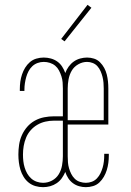

<svg xmlns="http://www.w3.org/2000/svg" viewBox="-20 -766 540 794"><path d="M158 8Q142 8 126.5 3.5Q111 -1 98.5 -11Q86 -21 77.5 -35Q69 -49 64.5 -64Q60 -79 58 -95Q56 -111 56 -127Q56 -147 59 -167.5Q62 -188 70.5 -207Q79 -226 92.5 -241.5Q106 -257 124 -267Q142 -277 162.5 -281Q183 -285 203 -285H240V-400Q240 -413 239 -425.5Q238 -438 234 -450.5Q230 -463 224 -474.5Q218 -486 208.5 -494Q199 -502 186.5 -506Q174 -510 161 -510Q148 -510 135.5 -505.5Q123 -501 113.5 -492Q104 -483 98 -471.5Q92 -460 88.5 -447.5Q85 -435 83 -422Q81 -409 81 -396Q81 -395 81 -393.5Q81 -392 81 -390H62Q62 -392 62 -394Q62 -396 62 -397Q62 -413 64 -428Q66 -443 71 -458Q76 -473 84 -486Q92 -499 103.5 -509Q115 -519 130 -523.5Q145 -528 161 -528Q176 -528 190.5 -524Q205 -520 217 -511.5Q229 -503 237 -490.5Q245 -478 250 -464Q255 -478 264 -490.5Q273 -503 285 -511.5Q297 -520 311.5 -524Q326 -528 340 -528Q355 -528 369 -523.5Q383 -519 393.5 -508.5Q404 -498 411 -485Q418 -472 421.5 -458Q425 -444 426.5 -429.5Q428 -415 428 -400V-251H260V-120Q260 -107 261 -94.5Q262 -82 265.5 -70Q269 -58 274.5 -47Q280 -36 289 -27Q298 -18 310.5 -14Q323 -10 335 -10Q348 -10 360 -14.5Q372 -19 381 -28.5Q390 -38 395.5 -49.5Q401 -61 404.5 -73Q408 -85 409.5 -98Q411 -111 411 -124Q411 -125 411 -126.5Q411 -128 411 -130H430Q430 -128 430 -126Q430 -124 430 -123Q430 -107 428 -92Q426 -77 421.5 -62.5Q417 -48 409.5 -35Q402 -22 391 -11.5Q380 -1 365 3.5Q350 8 335 8Q321 8 307 4Q293 0 281.5 -8.5Q270 -17 262 -29.5Q254 -42 250 -55Q244 -41 235.5 -29Q227 -17 214.5 -8.5Q202 0 187.5 4Q173 8 158 8ZM260 -269H409V-400Q409 -412 408 -424Q407 -436 404 -448Q401 -460 396 -471.5Q391 -483 383 -492Q375 -501 363.5 -505.5Q352 -510 340 -510Q321 -510 303.5 -500Q286 -490 276.5 -473.5Q267 -457 263.5 -438Q260 -419 260 -400ZM158 -10Q178 -10 195.5 -19.5Q213 -29 223 -45.5Q233 -62 236.5 -81.5Q240 -101 240 -120V-267H203Q185 -267 167.5 -263Q150 -259 134.5 -250Q119 -241 107 -227.5Q95 -214 88 -197Q81 -180 78 -162.5Q75 -145 75 -127Q75 -113 76.5 -99.5Q78 -86 82 -73Q86 -60 92.5 -48.5Q99 -37 109 -28Q119 -19 132 -14.5Q145 -10 158 -10ZM247 -595 233 -605 342 -746 358 -734Z"/></svg>

Font: Zed Mono Thin
Style: Regular
Weight: 100
Monospace: yes
Designer: Belleve Invis
Foundry: Belleve Invis
Version: Version 1.0.0; ttfautohint (v1.8.4)